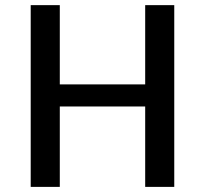

<svg xmlns="http://www.w3.org/2000/svg" viewBox="-20 -731 802 751"><path d="M100.1 -710.9H213.9V-400.9H547.9V-710.9H661.6V0H547.9V-314.5H213.9V0H100.1Z"/></svg>

Font: Monda Medium
Style: Regular
Weight: 500
Designer: Vernon Adams
Foundry: Vernon Adams
Version: Version 2.200